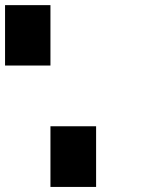

<svg xmlns="http://www.w3.org/2000/svg" viewBox="-20 -740 580 760"><path d="M179.7 -719.7Q179.7 -660.2 179.7 -480.5Q134.8 -480.5 0 -480.5Q0 -540 0 -719.7Q44.9 -719.7 179.7 -719.7ZM360.4 -240.2Q360.4 -179.7 360.4 0Q315.4 0 179.7 0Q179.7 -59.6 179.7 -240.2Q224.6 -240.2 360.4 -240.2Z"/></svg>

Font: RevK
Style: Book
Weight: 400
Designer: RevK
Foundry: RevK
Version: Version 1.0